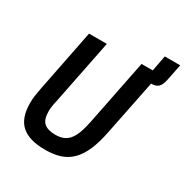

<svg xmlns="http://www.w3.org/2000/svg" viewBox="-184 -951 1071 1112"><g transform="rotate(30 351.5 -395.5)"><path d="M273 -698 186 -263Q181 -243 178.5 -225Q176 -207 176 -192Q176 -137 201 -115Q226 -93 277 -93Q305 -93 327 -101Q349 -109 366 -128Q383 -147 395.5 -179.5Q408 -212 418 -262L505 -698H580L600 -803H703L681 -694Q674 -659 659 -643Q644 -627 610 -627L536 -260Q521 -184 498.5 -132Q476 -80 444 -48Q412 -16 369 -2Q326 12 268 12Q163 12 111 -33.5Q59 -79 59 -181Q59 -204 62.5 -229.5Q66 -255 72 -285L154 -698Z"/></g></svg>

Font: IBM Plex Sans Cond SmBld
Style: Italic
Weight: 600
Width: 3
Italic angle: -11°
Designer: Mike Abbink, Paul van der Laan, Pieter van Rosmalen
Foundry: Bold Monday
Version: Version 1.3